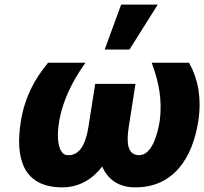

<svg xmlns="http://www.w3.org/2000/svg" viewBox="-20 -799 882 829"><path d="M70 -275C45 -120 77 10 249 10C324 10 382 -28 421 -80C444 -28 488 10 564 10C730 10 811 -117 836 -275C852 -378 833 -461 799 -523L797 -528H635L641 -511C665 -443 681 -369 670 -279C659 -210 633 -129 581 -129C530 -129 525 -182 536 -252L565 -437H391L362 -252C351 -182 327 -129 276 -129C263 -129 256 -132 250 -139C227 -165 226 -218 236 -279C253 -369 291 -443 337 -511L349 -528H187L183 -522C130 -458 87 -380 70 -275ZM432 -585H539L661 -779H503Z"/></svg>

Font: Asimov Pro
Style: UltObl
Weight: 900
Designer: Google
Version: Version 2.000980; 2014